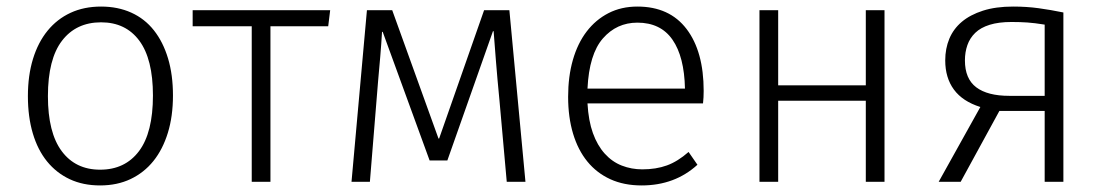

<svg xmlns="http://www.w3.org/2000/svg" viewBox="-20 -554 3370 585"><path d="M65 -261Q65 -324 80.5 -374.5Q96 -425 125 -460.5Q154 -496 195 -515Q236 -534 288 -534Q339 -534 380 -515.5Q421 -497 449 -461.5Q477 -426 492 -376Q507 -326 507 -263Q507 -200 491.5 -149.5Q476 -99 447.5 -63.5Q419 -28 378 -8.5Q337 11 285 11Q233 11 192.5 -8Q152 -27 123.5 -62Q95 -97 80 -147.5Q65 -198 65 -261ZM288 -486Q212 -486 169 -430Q126 -374 126 -261Q126 -150 168 -93.5Q210 -37 285 -37Q361 -37 403.5 -93.5Q446 -150 446 -263Q446 -374 404.5 -430Q363 -486 288 -486Z M747 0V-474H567V-523H986L980 -474H804V0Z M1524 0 1502 -246Q1495 -318 1491 -369Q1487 -420 1484 -459H1482L1343 -65H1289L1146 -457H1144Q1142 -422 1138.5 -380.5Q1135 -339 1132 -307L1107 0H1051L1098 -523H1175L1316 -132H1318L1455 -523H1532L1581 0Z M1770 -239Q1773 -186 1786.5 -148.5Q1800 -111 1822.5 -86Q1845 -61 1874.5 -49.5Q1904 -38 1937 -38Q1979 -38 2012 -50Q2045 -62 2078 -91L2105 -52Q2036 11 1935 11Q1881 11 1839.5 -8Q1798 -27 1769.5 -62Q1741 -97 1726 -147Q1711 -197 1711 -259Q1711 -321 1725.5 -371.5Q1740 -422 1767.5 -458Q1795 -494 1834 -514Q1873 -534 1922 -534Q2020 -534 2072 -465.5Q2124 -397 2124 -277Q2124 -268 2123.5 -257.5Q2123 -247 2122 -239ZM1922 -485Q1859 -485 1817 -437Q1775 -389 1770 -284H2067Q2065 -381 2029 -433Q1993 -485 1922 -485Z M2618 0V-247H2351V0H2294V-523H2351V-294H2618V-523H2675V0Z M2967 -228Q2913 -245 2886.5 -281Q2860 -317 2860 -370Q2860 -406 2872.5 -436Q2885 -466 2910.5 -487.5Q2936 -509 2975 -521.5Q3014 -534 3067 -534Q3108 -534 3144.5 -529Q3181 -524 3220 -516V0H3163V-216H3025L2907 0H2840ZM3163 -479Q3132 -484 3110 -485.5Q3088 -487 3062 -487Q3023 -487 2995.5 -478.5Q2968 -470 2951.5 -454Q2935 -438 2927.5 -416.5Q2920 -395 2920 -370Q2920 -314 2954.5 -288Q2989 -262 3055 -262H3163Z"/></svg>

Font: Jldddboxgfspflltxgxzjzlszac
Style: Regular
Weight: 300
Designer: Carrois Corporate & Edenspiekermann
Foundry: Carrois Corporate GbR & Edenspiekermann AG
Version: Version 2.001